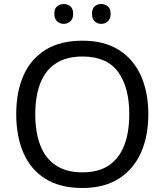

<svg xmlns="http://www.w3.org/2000/svg" viewBox="-20 -928 821 958"><path d="M720 -358Q720 -247 682.5 -164.5Q645 -82 572 -36Q499 10 391 10Q280 10 206.5 -36Q133 -82 97 -165Q61 -248 61 -359Q61 -469 97 -551Q133 -633 206.5 -679Q280 -725 392 -725Q499 -725 572 -679.5Q645 -634 682.5 -551.5Q720 -469 720 -358ZM156 -358Q156 -268 181 -203Q206 -138 258.5 -103Q311 -68 391 -68Q472 -68 523.5 -103Q575 -138 600 -203Q625 -268 625 -358Q625 -493 569 -569.5Q513 -646 392 -646Q311 -646 258.5 -611.5Q206 -577 181 -512.5Q156 -448 156 -358ZM251 -859Q251 -885 265 -896.5Q279 -908 298 -908Q317 -908 331 -896.5Q345 -885 345 -859Q345 -834 331 -821.5Q317 -809 298 -809Q279 -809 265 -821.5Q251 -834 251 -859ZM439 -859Q439 -885 452.5 -896.5Q466 -908 485 -908Q504 -908 518 -896.5Q532 -885 532 -859Q532 -834 518 -821.5Q504 -809 485 -809Q466 -809 452.5 -821.5Q439 -834 439 -859Z"/></svg>

Font: Noto Sans Meetei Mayek
Style: Regular
Weight: 400
Designer: Monotype Design Team and Neelakash Kshetrimayum
Foundry: Monotype Imaging Inc.
Version: Version 2.002